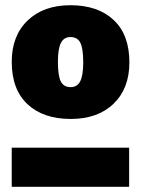

<svg xmlns="http://www.w3.org/2000/svg" viewBox="-20 -716 540 736"><path d="M476 -477Q476 -377 415.5 -318.5Q355 -260 251 -260Q146 -260 85.5 -316.5Q25 -373 25 -479Q25 -579 86 -637.5Q147 -696 250 -696Q355 -696 415.5 -639.5Q476 -583 476 -477ZM202 -479Q202 -426 213 -404Q224 -382 251 -382Q276 -382 287.5 -404.5Q299 -427 299 -477Q299 -530 288 -552Q277 -574 250 -574Q225 -574 213.5 -551.5Q202 -529 202 -479ZM25 0V-150H475V0Z"/></svg>

Font: Fira Sans Black
Style: Regular
Weight: 900
Designer: Carrois Corporate & Edenspiekermann AG
Foundry: Carrois Corporate GbR & Edenspiekermann AG
Version: Version 4.203